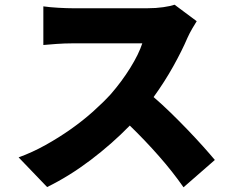

<svg xmlns="http://www.w3.org/2000/svg" viewBox="-20 -743 996 815"><path d="M815 -653Q809 -644 796.5 -622.5Q784 -601 776 -583Q753 -529 716 -462.5Q679 -396 632 -331Q667 -301 704.5 -264.5Q742 -228 777 -191.5Q812 -155 842 -121.5Q872 -88 892 -64L759 52Q713 -14 654.5 -80.5Q596 -147 531 -210Q455 -132 364.5 -63.5Q274 5 180 51L59 -75Q117 -96 173.5 -127.5Q230 -159 281 -195Q332 -231 375 -269.5Q418 -308 450 -343Q497 -397 533 -455Q569 -513 584 -559H287Q255 -559 219.5 -556.5Q184 -554 164 -552V-716Q177 -714 194 -712.5Q211 -711 228 -710Q245 -709 261 -708.5Q277 -708 287 -708H606Q642 -708 673 -712.5Q704 -717 721 -723Z"/></svg>

Font: Kinto Sans Black
Style: Regular
Weight: 900
Designer: Authors: Ryoko NISHIZUKA  (kana & ideographs); Paul D. Hunt (Latin, Greek & Cyrillic); Wenlong ZHANG  (bopomofo); Sandol
Foundry: Adobe Systems Incorporated, ookami Inc.
Version: Version 0.001